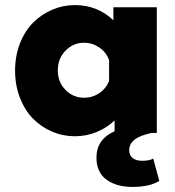

<svg xmlns="http://www.w3.org/2000/svg" viewBox="-20 -529 695 764"><path d="M604 0H583Q537.1 9.8 515.6 26.6Q494.1 43.5 494.1 68.8Q494.1 88.4 507.6 99.6Q521 110.8 545.9 110.8Q574.2 110.8 589.8 102.1L613.8 190.9Q575.7 214.8 506.8 214.8Q442.9 214.8 403.3 185.5Q363.8 156.2 363.8 98.1Q363.8 25.4 436 -6.8V-49.8Q404.8 -20 363.8 -3.4Q322.8 13.2 277.8 13.2Q230 13.2 186.8 -5.4Q143.6 -23.9 111.1 -57.1Q78.6 -90.3 59.3 -139.9Q40 -189.5 40 -248Q40 -307.1 59.8 -357.2Q79.6 -407.2 112.8 -439.9Q146 -472.7 188.7 -490.7Q231.4 -508.8 277.8 -508.8Q367.7 -508.8 431.2 -448.2V-500H604ZM314 -140.1Q347.7 -140.1 374.8 -158.2Q401.9 -176.3 414.1 -207V-290Q402.3 -321.8 374.8 -340.3Q347.2 -358.9 314 -358.9Q271.5 -358.9 240.7 -327.4Q210 -295.9 210 -249Q210 -202.1 240.7 -171.1Q271.5 -140.1 314 -140.1Z"/></svg>

Font: Human Sans Black
Style: Regular
Weight: 800
Designer: Tim Radville
Foundry: Continuum
Version: Version 1.000;FEAKit 1.0